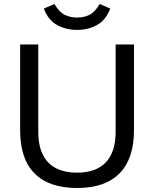

<svg xmlns="http://www.w3.org/2000/svg" viewBox="-20 -935 773 963"><path d="M367 8Q226 8 153.5 -65Q81 -138 81 -281V-712H172V-274Q172 -172 221.5 -120.5Q271 -69 367 -69Q462 -69 511 -121Q560 -173 560 -274V-712H652V-281Q652 -139 579.5 -65.5Q507 8 367 8ZM367 -785Q312 -785 267 -809Q222 -833 200 -892L253 -915Q277 -874 305 -860.5Q333 -847 367 -847Q401 -847 428.5 -860.5Q456 -874 480 -915L533 -892Q510 -833 465.5 -809Q421 -785 367 -785Z"/></svg>

Font: Muli Medium
Style: Regular
Weight: 500
Designer: Vernon Adams
Foundry: Vernon Adams
Version: Version 2.100; ttfautohint (v1.8.1.43-b0c9)